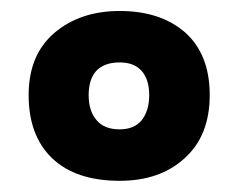

<svg xmlns="http://www.w3.org/2000/svg" viewBox="-20 -687 444 350"><path d="M198.2 -667Q126 -667 79.1 -627Q32.2 -586.9 32.2 -513.7Q32.2 -439.5 75.2 -398.4Q118.2 -357.4 198.2 -357.4Q271.5 -357.4 316.4 -398.4Q362.3 -439.5 362.3 -513.7Q362.3 -587.9 317.4 -627.9Q272.5 -667 198.2 -667ZM141.6 -513.7Q141.6 -542 155.3 -557.6Q169.9 -573.2 198.2 -573.2Q224.6 -573.2 238.3 -557.6Q252 -542 252 -513.7Q252 -485.4 238.3 -467.8Q224.6 -451.2 198.2 -451.2Q169.9 -451.2 156.2 -467.8Q141.6 -484.4 141.6 -513.7Z"/></svg>

Font: cl
Style: Bold
Weight: 400
Designer: Mitja Miklavcic
Version: Version 7.504; 2011; Build 1021